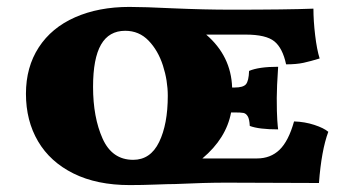

<svg xmlns="http://www.w3.org/2000/svg" viewBox="-20 -528 1004 555"><path d="M55 -257Q55 -334 92 -391Q129 -448 197 -478Q265 -508 354 -508Q397 -508 479 -504Q571 -500 648 -500Q811 -500 886 -503Q886 -468 891 -426Q896 -384 904 -359Q878 -351 857.5 -346.5Q837 -342 807 -342Q797 -389 773 -408.5Q749 -428 690 -428H576Q648 -366 651 -275H658Q683 -275 691 -284.5Q699 -294 700 -323Q728 -335 784 -335Q780 -275 780 -245Q780 -202 781.5 -181Q783 -160 784 -154Q728 -154 702 -164Q701 -184 696 -192Q691 -200 684 -201.5Q677 -203 657 -203H648Q634 -128 565 -70H723Q762 -70 788 -95Q814 -120 830 -177Q861 -176 888.5 -167Q916 -158 929 -147Q909 -93 902 1L634 0Q572 0 486 4Q468 4 429.5 5.5Q391 7 355 7Q260 7 192.5 -26.5Q125 -60 90 -119.5Q55 -179 55 -257ZM465 -251Q465 -295 451 -338.5Q437 -382 409.5 -410.5Q382 -439 342 -439Q295 -439 272 -399Q249 -359 249 -277Q249 -189 276.5 -127.5Q304 -66 365 -66Q415 -66 440 -117.5Q465 -169 465 -251Z"/></svg>

Font: Vollkorn SC Black
Style: Regular
Weight: 900
Designer: Friedrich Althausen
Foundry: Friedrich Althausen
Version: Version 4.015